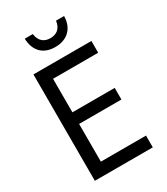

<svg xmlns="http://www.w3.org/2000/svg" viewBox="-222 -1017 973 1116"><g transform="rotate(-30 265.0 -459.5)"><path d="M265 -788C347 -788 397 -839 398 -919H344C337 -867 306 -847 266 -847C226 -847 195 -867 188 -919H134C137 -835 185 -788 265 -788ZM74 0H463V-79H160V-332H444V-410H160V-635H463V-714H74Z"/></g></svg>

Font: Noto Sans Mono Condensed
Style: Regular
Weight: 400
Width: 3
Designer: Monotype Design Team
Foundry: Monotype Imaging Inc.
Version: Version 2.014